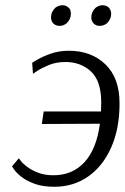

<svg xmlns="http://www.w3.org/2000/svg" viewBox="-20 -704 477 734"><path d="M52 -99Q52 -99 59.5 -89Q67 -79 83.5 -66.5Q100 -54 125 -44Q150 -34 184 -34Q257 -34 303 -84Q349 -134 362 -231L140 -230L147 -278H366Q366 -286 366.5 -294.5Q367 -303 367 -312Q367 -394 328 -430.5Q289 -467 230 -467Q195 -467 167 -455.5Q139 -444 122.5 -433Q106 -422 106 -422L103 -464Q103 -464 122 -475.5Q141 -487 173 -498.5Q205 -510 243 -510Q329 -510 383 -458Q437 -406 437 -309Q437 -211 404.5 -139Q372 -67 316 -28.5Q260 10 188 10Q142 10 110.5 -2Q79 -14 60.5 -29Q42 -44 34 -56Q26 -68 26 -68ZM345 -674Q358 -684 372 -684Q387 -684 397 -674Q405 -664 405 -651Q405 -631 389 -615Q376 -605 361 -605Q347 -605 337 -615Q329 -625 329 -638Q329 -658 345 -674ZM191 -674Q204 -684 219 -684Q233 -684 243 -674Q248 -670 249.5 -663.5Q251 -657 251 -651Q251 -631 235 -615Q222 -605 208 -605Q193 -605 183 -615Q175 -625 175 -638Q175 -658 191 -674Z"/></svg>

Font: Arsenal SC
Style: Italic
Weight: 400
Italic angle: -9.10001°
Designer: Andrij Shevchenko
Foundry: Stairsfor
Version: Version 2.001; ttfautohint (v1.8.4.7-5d5b)